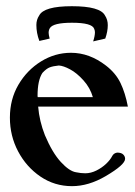

<svg xmlns="http://www.w3.org/2000/svg" viewBox="-20 -602 447 634"><path d="M217.8 12.7Q160.2 12.7 113.5 -19Q66.9 -50.8 39.8 -102.1Q12.7 -153.3 12.7 -213.4Q12.7 -274.4 41 -322.5Q69.3 -370.6 115.5 -399.2Q161.6 -427.7 214.4 -427.7Q275.4 -427.7 330.1 -385.3Q362.3 -360.4 377.9 -327.9Q393.6 -295.4 402.3 -250H106Q109.9 -202.1 128.4 -155.3Q152.8 -97.7 180.9 -67.1Q209 -36.6 231 -33.2Q247.1 -29.8 261.7 -29.8Q279.8 -29.8 298.1 -38.8Q316.4 -47.9 330.3 -61Q344.2 -74.2 350.6 -86.9Q355.5 -96.2 366.7 -98.1Q380.4 -98.1 386.7 -92Q393.1 -85.9 393.1 -77.6Q393.1 -58.1 329.1 -20.5Q272.5 12.7 217.8 12.7ZM286.6 -281.2Q277.8 -312 255.6 -336.7Q233.4 -361.3 211.4 -373Q189.5 -384.8 174.3 -385.7Q155.3 -383.8 144.3 -379.6Q133.3 -375.5 120.1 -361.3Q104 -336.9 104 -285.6L104.5 -281.2ZM217.3 -581.5Q311 -581.5 326.7 -550.8Q335.9 -537.1 335.9 -519Q335.9 -498 327.6 -474.6L287.6 -465.3Q293.5 -483.4 293.5 -495.6Q293.5 -501 291 -506.8Q284.2 -526.9 217.8 -526.9Q154.8 -526.9 144.5 -508.8Q140.6 -502.4 140.6 -493.7Q140.6 -487.3 144 -474.6L109.9 -466.8Q100.1 -493.2 100.1 -519.5Q100.1 -537.1 109.4 -550.8Q125 -581.5 217.3 -581.5Z"/></svg>

Font: Quaaykop
Style: Medium
Weight: 500
Designer: Tup Wanders
Foundry: Free font, DO NOT SELL
Version: Version 1.00;July 31, 2023;FontCreator 11.5.0.2430 64-bit